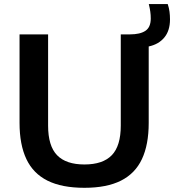

<svg xmlns="http://www.w3.org/2000/svg" viewBox="-20 -908 850 938"><path d="M392.5 9.5Q282 9.5 212 -25.5Q142 -60.5 108.8 -131Q75.5 -201.5 75.5 -307.5V-740H215V-294.5Q215 -195 258.8 -149.8Q302.5 -104.5 392.5 -104.5Q482.5 -104.5 526.2 -149.8Q570 -195 570 -294.5V-740H614.5Q664.5 -740 690.5 -757.5Q716.5 -775 716.5 -817.5Q716.5 -835 714.2 -851.2Q712 -867.5 707 -888H799.5Q806 -868 808.2 -850.5Q810.5 -833 810.5 -813Q810.5 -758.5 783 -725Q755.5 -691.5 706.5 -681V-307.5Q706.5 -201.5 673.5 -131Q640.5 -60.5 571 -25.5Q501.5 9.5 392.5 9.5Z"/></svg>

Font: Encode Sans SC SemiExpanded SemiBold
Style: Regular
Weight: 600
Width: 6
Designer: Multiple Designers
Foundry: Impallari Type
Version: Version 3.002